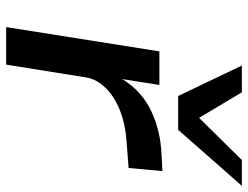

<svg xmlns="http://www.w3.org/2000/svg" viewBox="-111 -695 806 624"><g transform="rotate(90 292.0 -383.0)"><path d="M68 0 147 -498H256L237 -377Q275 -440 340 -471Q405 -502 483 -505L536 -508L526 -398L436 -391Q382 -387 338 -369.5Q294 -352 266 -323.5Q238 -295 232 -262L190 0ZM292 -559 193 -766H280L363 -627L500 -766H584L402 -559Z"/></g></svg>

Font: Nunito Sans 7pt Expanded SemiBold
Style: Italic
Weight: 600
Width: 7
Italic angle: -9°
Designer: Vernon Adams
Foundry: Vernon Adams
Version: Version 3.101;gftools[0.9.27]